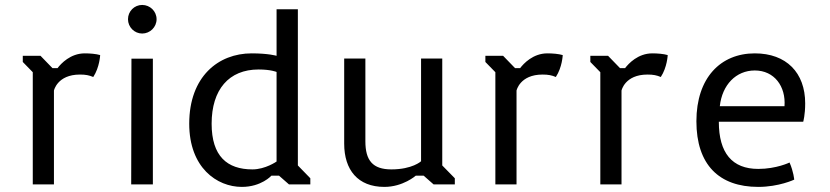

<svg xmlns="http://www.w3.org/2000/svg" viewBox="-20 -731 3290 761"><path d="M109.9 0H193.8V-372.1C193.8 -372.1 207 -435.5 296.9 -435.5C319.8 -435.5 333.5 -432.6 349.6 -425.8C375 -464.4 377 -512.7 377 -512.7C360.4 -517.6 336.4 -519.5 315.9 -519.5C259.3 -519.5 221.7 -479 208 -460.9H188L140.6 -509.8H70.3V-485.4L109.9 -444.8Z M543.5 -598.1C574.7 -598.1 600.6 -623.5 600.6 -654.8C600.6 -686.5 574.7 -711.4 543.5 -711.4C512.7 -711.4 487.3 -686.5 487.3 -654.8C487.3 -623.5 512.7 -598.1 543.5 -598.1ZM500 0H585.9V-498.5H501Z M730 -240.7C730 -66.4 839.8 9.8 938.5 9.8C1016.1 9.8 1055.7 -34.7 1055.7 -34.7H1085.9L1125.5 0H1210V-24.4L1160.6 -75.2V-694.3H1076.2V-509.8C1076.2 -509.8 1044.4 -519.5 977.5 -519.5C844.7 -519.5 730 -426.8 730 -240.7ZM818.8 -240.7C818.8 -376 887.2 -455.6 1004.9 -455.6C1053.7 -455.6 1076.2 -445.8 1076.2 -445.8V-90.8C1076.2 -90.8 1031.7 -59.6 980.5 -59.6C880.4 -59.6 818.8 -111.8 818.8 -240.7Z M1344.2 -161.6C1344.2 -57.6 1398.4 9.8 1503.4 9.8C1577.6 9.8 1627.9 -34.7 1627.9 -34.7H1659.2L1698.7 0H1782.7V-24.4L1732.9 -75.2V-499H1648.9V-91.8C1648.9 -91.8 1614.3 -59.6 1531.2 -59.6C1457 -59.6 1428.2 -95.2 1428.2 -170.9V-499H1344.2Z M1943.4 0H2027.3V-372.1C2027.3 -372.1 2040.5 -435.5 2130.4 -435.5C2153.3 -435.5 2167 -432.6 2183.1 -425.8C2208.5 -464.4 2210.4 -512.7 2210.4 -512.7C2193.8 -517.6 2169.9 -519.5 2149.4 -519.5C2092.8 -519.5 2055.2 -479 2041.5 -460.9H2021.5L1974.1 -509.8H1903.8V-485.4L1943.4 -444.8Z M2359.4 0H2443.4V-372.1C2443.4 -372.1 2456.5 -435.5 2546.4 -435.5C2569.3 -435.5 2583 -432.6 2599.1 -425.8C2624.5 -464.4 2626.5 -512.7 2626.5 -512.7C2609.9 -517.6 2585.9 -519.5 2565.4 -519.5C2508.8 -519.5 2471.2 -479 2457.5 -460.9H2437.5L2390.1 -509.8H2319.8V-485.4L2359.4 -444.8Z M2740.2 -250.5C2740.2 -78.1 2830.1 9.8 2985.4 9.8C3067.4 9.8 3127.9 -19 3127.9 -19C3127.9 -19 3125.5 -50.3 3109.4 -86.9C3109.4 -86.9 3057.6 -61.5 2985.4 -61.5C2881.8 -61.5 2829.1 -124.5 2829.1 -248.5H3163.6C3163.6 -248.5 3171.4 -275.4 3171.4 -321.3C3171.4 -442.9 3096.7 -519.5 2971.7 -519.5C2835.9 -519.5 2740.2 -422.4 2740.2 -250.5ZM2833 -310.1C2842.3 -395 2897.5 -451.7 2971.7 -451.7C3049.3 -451.7 3095.2 -388.2 3089.4 -310.1Z"/></svg>

Font: Basic
Style: Regular
Weight: 400
Designer: Magnus Gaarde
Foundry: Magnus Gaarde
Version: Version 1.001